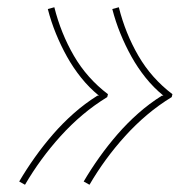

<svg xmlns="http://www.w3.org/2000/svg" viewBox="-20 -604 540 530"><path d="M227 -94 211 -103Q231 -137 254.5 -170Q278 -203 304.5 -233.5Q331 -264 361.5 -291Q392 -318 427 -340H431Q404 -362 382 -389.5Q360 -417 343 -447.5Q326 -478 312.5 -511Q299 -544 290 -579L308 -584Q317 -548 330.5 -514.5Q344 -481 362 -450Q380 -419 403.5 -392.5Q427 -366 456 -344L454 -336Q418 -314 386 -287Q354 -260 325.5 -228.5Q297 -197 272.5 -163.5Q248 -130 227 -94ZM49 -94 33 -103Q53 -137 76.5 -170Q100 -203 126.5 -233.5Q153 -264 183.5 -291Q214 -318 249 -340H253Q226 -362 204 -389.5Q182 -417 165 -447.5Q148 -478 134.5 -511Q121 -544 112 -579L130 -584Q139 -548 152.5 -514.5Q166 -481 184 -450Q202 -419 225.5 -392.5Q249 -366 278 -344L276 -336Q240 -314 208 -287Q176 -260 147.5 -228.5Q119 -197 94.5 -163.5Q70 -130 49 -94Z"/></svg>

Font: Iosevka Term Curly Th Obl
Style: Regular
Weight: 100
Italic angle: -9°
Designer: Belleve Invis
Foundry: Belleve Invis
Version: Version 32.3.0